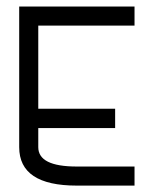

<svg xmlns="http://www.w3.org/2000/svg" viewBox="-20 -580 480 600"><path d="M400.4 0Q355.5 0 219.7 0Q40 0 40 -120.1Q40 -240.2 40 -559.6Q160.2 -559.6 400.4 -559.6Q400.4 -544.9 400.4 -500Q325.2 -500 99.6 -500Q99.6 -434.6 99.6 -240.2Q160.2 -240.2 339.8 -240.2Q339.8 -224.6 339.8 -179.7Q280.3 -179.7 99.6 -179.7Q99.6 -179.7 99.6 -120.1Q99.6 -59.6 219.7 -59.6Q280.3 -59.6 400.4 -59.6Q400.4 -44.9 400.4 0Z"/></svg>

Font: Moonwalk
Style: Regular
Weight: 400
Designer: BarCoded
Foundry: BarCoded
Version: Version 1.0